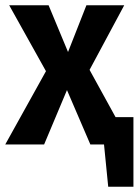

<svg xmlns="http://www.w3.org/2000/svg" viewBox="-27 -550 529 731"><path d="M481 -104V161H385L369 0H317L228 -207L141 0H-7L148 -279L8 -530H158L232 -352L302 -530H446L314 -284L413 -104Z"/></svg>

Font: Fira Sans Condensed SemiBold
Style: Regular
Weight: 600
Width: 3
Designer: bBox Type GmbH & Carrois Corporate GbR & Edenspiekermann AG
Foundry: bBox Type GmbH & Carrois Corporate GbR & Edenspiekermann AG
Version: Version 4.301